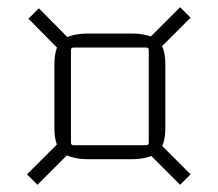

<svg xmlns="http://www.w3.org/2000/svg" viewBox="-20 -573 604 533"><path d="M386 -441H184Q177 -441 177 -434V-177Q177 -170 184 -170H386Q393 -170 393 -177V-434Q393 -441 386 -441ZM131 -218V-393Q131 -446 154.5 -463Q178 -480 228 -480H342Q392 -480 415.5 -463Q439 -446 439 -393V-218Q439 -166 415.5 -148.5Q392 -131 342 -131H228Q178 -131 154.5 -148.5Q131 -166 131 -218ZM395 -468 480 -553 509 -524 424 -439ZM55 -89 140 -174 169 -145 84 -60ZM424 -174 509 -89 480 -60 395 -145ZM88 -550 169 -468 140 -439 59 -521Z"/></svg>

Font: Gemunu Libre ExtraLight ExtraLight
Style: Regular
Weight: 250
Version: Version 1.100